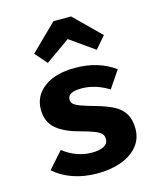

<svg xmlns="http://www.w3.org/2000/svg" viewBox="-122 -903 844 1008"><g transform="rotate(-15 300.0 -399.0)"><path d="M371 -146Q371 -164 361.5 -175Q352 -186 326 -196.5Q300 -207 245 -222Q165 -243 123 -280.5Q81 -318 81 -384Q81 -457 141.5 -503Q202 -549 311 -549Q437 -549 526 -484L463 -391Q390 -436 316 -436Q277 -436 258.5 -426Q240 -416 240 -395Q240 -381 249.5 -371.5Q259 -362 285.5 -352Q312 -342 365 -327Q422 -311 458.5 -292Q495 -273 515 -241Q535 -209 535 -159Q535 -103 501 -63Q467 -23 410 -3Q353 17 284 17Q210 17 150 -4Q90 -25 48 -63L127 -152Q199 -96 283 -96Q324 -96 347.5 -108.5Q371 -121 371 -146ZM123 -676 265 -815H361L502 -676L446 -611L313 -705L180 -611Z"/></g></svg>

Font: Fira Mono
Style: Bold
Weight: 700
Monospace: yes
Designer: Carrois Corporate & Edenspiekermann AG
Foundry: Carrois Corporate GbR & Edenspiekermann AG
Version: Version 3.206